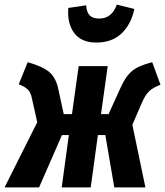

<svg xmlns="http://www.w3.org/2000/svg" viewBox="-40 -820 722 840"><path d="M381.8 -633.8Q315.9 -633.8 284.7 -675.5Q253.4 -717.3 258.8 -785.2L336.9 -796.9Q338.9 -765.6 352.8 -752.2Q366.7 -738.8 394 -738.8Q449.2 -738.8 471.2 -799.8L547.9 -780.8Q533.2 -712.4 491.2 -673.1Q449.2 -633.8 381.8 -633.8ZM626 -547.9 662.1 -449.2Q628.4 -436.5 611.8 -420.2Q595.2 -403.8 580.1 -369.1L539.1 -273.9L596.2 0H460L420.9 -229H388.2L356.9 0H230L261.2 -229H231L130.9 0H-20L123 -285.2L100.1 -387.2Q95.2 -414.1 82.8 -427.2Q70.3 -440.4 42 -451.2L81.1 -547.9Q147 -529.3 176.3 -504.2Q205.6 -479 215.8 -426.8L238.8 -320.8H274.9L304.2 -530.8H431.2L401.9 -320.8H435.1L487.8 -437Q509.8 -486.3 538.3 -509.8Q566.9 -533.2 626 -547.9Z"/></svg>

Font: Fira Sans Compressed
Style: Bold Italic
Weight: 700
Width: 3
Italic angle: -8°
Designer: Carrois Corporate & Edenspiekermann AG
Foundry: Carrois Corporate GbR & Edenspiekermann AG
Version: Version 4.203;PS 004.203;hotconv 1.0.88;makeotf.lib2.5.64775